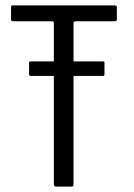

<svg xmlns="http://www.w3.org/2000/svg" viewBox="-20 -693 499 713"><path d="M188 0Q185 0 182.5 -2Q180 -4 180 -7V-606Q180 -611 178.5 -612.5Q177 -614 173 -614H30Q25 -614 23 -615.5Q21 -617 21 -621V-666Q21 -670 22.5 -671.5Q24 -673 29 -673H404Q410 -673 412 -671Q414 -669 414 -665V-622Q414 -617 412 -615.5Q410 -614 404 -614H262Q257 -614 255 -612.5Q253 -611 253 -606V-7Q253 0 246 0ZM95 -411Q90 -411 89 -413Q88 -415 88 -418V-458Q88 -462 89 -463.5Q90 -465 95 -465H361Q365 -465 366.5 -464Q368 -463 368 -458V-417Q368 -414 367 -412.5Q366 -411 361 -411Z"/></svg>

Font: Glory
Style: Regular
Weight: 400
Designer: Robert Leuschke
Foundry: Robert Leuschke
Version: Version 1.011